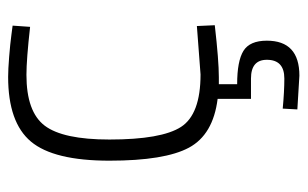

<svg xmlns="http://www.w3.org/2000/svg" viewBox="-162 -387 756 472"><g transform="rotate(-90 216.0 -151.0)"><path d="M352 127Q352 207 266 207L183 202L185 166Q227 170 259 170Q305 170 305 127Q305 88 259 88H209V6Q121 -5 89 -64.5Q57 -124 57 -260Q57 -397 104 -453Q151 -509 263 -509Q281 -509 312.5 -506.5Q344 -504 366 -501L389 -498L386 -455Q306 -464 268 -464Q177 -464 143 -419Q109 -374 109 -260Q109 -132 140 -84Q171 -36 269 -36L388 -45L390 -1Q303 9 262 9H245V54Q302 54 327 69.5Q352 85 352 127Z"/></g></svg>

Font: TitilliumText
Style: Light
Weight: 300
Designer: Accademia di Belle Arti di Urbino and others
Foundry: Accademia di Belle Arti di Urbino and others.
Version: Version 60.001